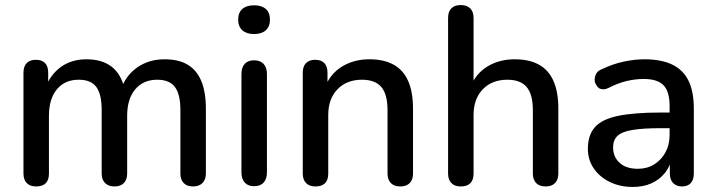

<svg xmlns="http://www.w3.org/2000/svg" viewBox="-20 -732 2838 761"><path d="M123 7Q99 7 86 -6.5Q73 -20 73 -44V-444Q73 -469 86 -482Q99 -495 122 -495Q146 -495 158.5 -482Q171 -469 171 -444V-362L160 -384Q180 -437 222 -467Q264 -497 323 -497Q384 -497 422 -468Q460 -439 474 -379H460Q479 -434 525 -465.5Q571 -497 632 -497Q688 -497 724 -475.5Q760 -454 778 -410.5Q796 -367 796 -301V-44Q796 -20 782.5 -6.5Q769 7 745 7Q721 7 708 -6.5Q695 -20 695 -44V-296Q695 -358 673.5 -387Q652 -416 603 -416Q548 -416 516 -378Q484 -340 484 -273V-44Q484 -20 471 -6.5Q458 7 434 7Q410 7 396.5 -6.5Q383 -20 383 -44V-296Q383 -358 362 -387Q341 -416 292 -416Q237 -416 205.5 -378Q174 -340 174 -273V-44Q174 7 123 7Z M987 6Q963 6 950 -8.5Q937 -23 937 -49V-439Q937 -465 950 -479Q963 -493 987 -493Q1011 -493 1024.5 -479Q1038 -465 1038 -439V-49Q1038 -23 1025 -8.5Q1012 6 987 6ZM987 -597Q957 -597 940.5 -612Q924 -627 924 -654Q924 -682 940.5 -696.5Q957 -711 987 -711Q1017 -711 1033.5 -696.5Q1050 -682 1050 -654Q1050 -627 1033.5 -612Q1017 -597 987 -597Z M1230 7Q1206 7 1193 -6.5Q1180 -20 1180 -44V-444Q1180 -469 1193 -482Q1206 -495 1229 -495Q1253 -495 1265.5 -482Q1278 -469 1278 -444V-366L1267 -384Q1289 -440 1336 -468.5Q1383 -497 1444 -497Q1502 -497 1540.5 -475.5Q1579 -454 1598 -410.5Q1617 -367 1617 -301V-44Q1617 -20 1604 -6.5Q1591 7 1567 7Q1542 7 1529 -6.5Q1516 -20 1516 -44V-295Q1516 -358 1491.5 -387Q1467 -416 1415 -416Q1354 -416 1317.5 -378Q1281 -340 1281 -276V-44Q1281 7 1230 7Z M1806 7Q1782 7 1769 -6.5Q1756 -20 1756 -44V-661Q1756 -686 1769 -699Q1782 -712 1806 -712Q1830 -712 1843.5 -699Q1857 -686 1857 -661V-384H1843Q1865 -440 1912 -468.5Q1959 -497 2020 -497Q2078 -497 2116.5 -475.5Q2155 -454 2174 -410.5Q2193 -367 2193 -301V-44Q2193 -20 2180 -6.5Q2167 7 2143 7Q2118 7 2105 -6.5Q2092 -20 2092 -44V-295Q2092 -358 2067.5 -387Q2043 -416 1991 -416Q1930 -416 1893.5 -378Q1857 -340 1857 -276V-44Q1857 7 1806 7Z M2488 9Q2437 9 2396.5 -11Q2356 -31 2333 -65Q2310 -99 2310 -142Q2310 -196 2337.5 -227.5Q2365 -259 2428.5 -272.5Q2492 -286 2600 -286H2634V-312Q2634 -369 2610 -394Q2586 -419 2531 -419Q2499 -419 2464.5 -411Q2430 -403 2393 -384Q2381 -378 2371 -378Q2367 -378 2359.5 -380Q2352 -382 2345 -392.5Q2338 -403 2337.5 -409.5Q2337 -416 2337 -417Q2337 -429 2343.5 -440.5Q2350 -452 2366 -458Q2410 -479 2453 -488Q2496 -497 2534 -497Q2601 -497 2644.5 -476Q2688 -455 2709 -412Q2730 -369 2730 -301V-44Q2730 -20 2718 -6.5Q2706 7 2683 7Q2661 7 2648 -6.5Q2635 -20 2635 -44V-80Q2627 -61 2615 -46Q2593 -19 2561 -5Q2529 9 2488 9ZM2487 -217Q2445 -210 2427.5 -193.5Q2410 -177 2410 -148Q2410 -110 2436 -86.5Q2462 -63 2508 -63Q2545 -63 2573 -80.5Q2601 -98 2617.5 -128Q2634 -158 2634 -197V-224H2601Q2529 -224 2487 -217Z"/></svg>

Font: Nunito SemiBold
Style: Regular
Weight: 600
Designer: Vernon Adams
Foundry: Vernon Adams
Version: Version 3.602